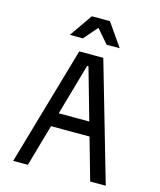

<svg xmlns="http://www.w3.org/2000/svg" viewBox="-147 -1146 1043 1250"><g transform="rotate(15 375.0 -521.0)"><path d="M63 0 294 -800H456L687 0H582L377 -722H368L162 0ZM191 -282V-376H559V-282ZM207 -888 314 -1042H436L543 -888H455L346 -1014H404L295 -888Z"/></g></svg>

Font: Martian Mono SemiExpanded Light
Style: Regular
Weight: 300
Width: 6
Monospace: yes
Designer: Roman Shamin
Foundry: Evil Martians
Version: Version 0.930